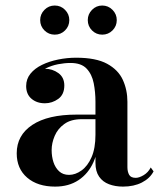

<svg xmlns="http://www.w3.org/2000/svg" viewBox="-20 -682 597 712"><path d="M436 10Q407.5 10 384.2 1.2Q361 -7.5 347.5 -27Q334 -46.5 334 -78V-304.5Q334 -340.5 327.5 -373.5Q321 -406.5 301.2 -427.5Q281.5 -448.5 241.5 -448.5Q219.5 -448.5 195.2 -443.8Q171 -439 149.8 -428.5Q128.5 -418 115 -402Q101.5 -386 101.5 -363H78Q78 -392 98.8 -409.5Q119.5 -427 146.5 -427Q174.5 -427 196.5 -411Q218.5 -395 218.5 -365Q218.5 -331.5 196 -315.2Q173.5 -299 146.5 -299Q116.5 -299 96.8 -315.8Q77 -332.5 77 -363Q77 -389 93 -408.8Q109 -428.5 135.8 -441.5Q162.5 -454.5 195.5 -461.2Q228.5 -468 262.5 -468Q336 -468 377.2 -445.5Q418.5 -423 435.5 -385.8Q452.5 -348.5 452.5 -304.5V-62Q452.5 -45.5 458.8 -34Q465 -22.5 483.5 -22.5Q496 -22.5 512.8 -32.5Q529.5 -42.5 539 -61L549.5 -46.5Q536 -20.5 506.2 -5.2Q476.5 10 436 10ZM184.5 10Q119.5 10 80.8 -23.2Q42 -56.5 42 -113.5Q42 -180.5 99.8 -218.8Q157.5 -257 264 -257H380.5V-240H283Q243 -240 218.5 -222.2Q194 -204.5 182.8 -178Q171.5 -151.5 171.5 -125.5Q171.5 -101.5 178.2 -80.8Q185 -60 199.2 -46.8Q213.5 -33.5 236 -33.5Q259.5 -33.5 282.2 -49.8Q305 -66 319.5 -99Q334 -132 334 -182.5H346Q346 -124.5 326.8 -81.2Q307.5 -38 271.2 -14Q235 10 184.5 10ZM359 -553.5Q337 -553.5 321.2 -569.2Q305.5 -585 305.5 -607.5Q305.5 -629.5 321.2 -645.5Q337 -661.5 359 -661.5Q381.5 -661.5 397.2 -645.5Q413 -629.5 413 -607.5Q413 -585 397.2 -569.2Q381.5 -553.5 359 -553.5ZM183 -553.5Q160.5 -553.5 144.8 -569.2Q129 -585 129 -607.5Q129 -629.5 144.8 -645.5Q160.5 -661.5 183 -661.5Q205.5 -661.5 221.2 -645.5Q237 -629.5 237 -607.5Q237 -585 221.2 -569.2Q205.5 -553.5 183 -553.5Z"/></svg>

Font: Bodoni Moda 11pt SemiBold
Style: Regular
Weight: 600
Designer: Owen Earl
Foundry: indestructible type
Version: Version 2.004